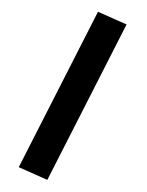

<svg xmlns="http://www.w3.org/2000/svg" viewBox="-53 -763 636 831"><g transform="rotate(5 265.0 -348.0)"><path d="M56 -20 184 24 467 -676 339 -720Z"/></g></svg>

Font: TitilliumText22L
Style: 999 wt
Weight: 900
Designer: Campivisivi
Foundry: Campivisivi
Version: 1.000